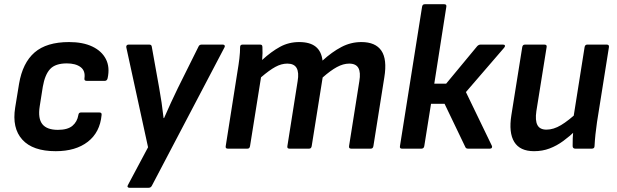

<svg xmlns="http://www.w3.org/2000/svg" viewBox="-20 -703 2916 908"><path d="M243.5 12Q135 12 85.6 -42.6Q36.1 -97.1 51.8 -194.5L70.1 -306.6Q86.8 -405.7 143.5 -454.9Q200.3 -504.1 306.7 -504.1Q371.9 -504.1 416.6 -482.9Q461.3 -461.6 480.8 -423.5Q500.3 -385.4 489 -333.1Q486 -320.7 476 -320.7H389.5Q377.4 -320.7 379.4 -333.1Q384.4 -368.3 361 -385.8Q337.6 -403.2 296 -403.2Q242.2 -403.2 217.3 -376.8Q192.4 -350.4 182.4 -292.6L167.8 -200.2Q158.8 -142.7 180.3 -115.8Q201.7 -88.9 253.9 -88.9Q299.7 -88.9 322.5 -108Q345.2 -127.1 350.5 -158.7Q351.9 -171.1 362.9 -171.1H450.1Q462.4 -171.1 460.4 -158.7Q452.8 -77.2 395.4 -32.6Q337.9 12 243.5 12Z M591.7 185Q586 185 583.8 181.3Q581.6 177.7 585 172L680.2 -6.6L577.3 -479.1Q576.3 -485.1 579.3 -488.6Q582.3 -492.1 588 -492.1H686.3Q697 -492.1 698 -481L732.7 -287.7Q739 -253.4 744.2 -217.5Q749.3 -181.7 753.6 -144.6H755.9Q771.9 -181.7 788.2 -216.9Q804.5 -252 820.8 -285.7L918.3 -481.7Q920.3 -487 924.2 -489.6Q928 -492.1 933 -492.1H1034Q1039.7 -492.1 1042.2 -488.2Q1044.7 -484.4 1041.7 -479.1L698.6 174.6Q693.6 185 683.2 185Z M1057.5 0Q1045.4 0 1047.4 -11.7L1103.4 -367Q1108.4 -396.1 1112 -425.9Q1115.5 -455.7 1115.5 -480.4Q1115.5 -492.1 1127.2 -492.1H1210Q1215.6 -492.1 1218.2 -489.6Q1220.7 -487.1 1221 -481Q1221.7 -467.1 1221.5 -451.7Q1221.3 -436.4 1219.7 -419.4Q1262.9 -459 1304.2 -481.5Q1345.5 -504.1 1394.9 -504.1Q1445.6 -504.1 1472.9 -482.3Q1500.2 -460.5 1505.3 -416.5Q1550.1 -457.4 1594.6 -480.7Q1639.1 -504.1 1689.1 -504.1Q1755.8 -504.1 1783.6 -463.3Q1811.5 -422.4 1797.5 -337.1L1745.8 -11.7Q1743.8 0 1733.4 0H1640.8Q1628.8 0 1630.8 -12.4L1679.4 -319.2Q1686.4 -360.3 1675 -381.3Q1663.5 -402.2 1631.3 -402.2Q1603.4 -402.2 1573.2 -385.8Q1543 -369.4 1505.9 -336.6L1454 -11.7Q1453 -6.7 1450.3 -3.3Q1447.6 0 1441.6 0H1349Q1337 0 1339 -11.7L1387.6 -319.2Q1394.6 -360.3 1382.8 -381.3Q1371 -402.2 1338.7 -402.2Q1310.9 -402.2 1282.2 -386.6Q1253.5 -371 1214.4 -337.3L1162.4 -11.7Q1161.4 -6.7 1158.8 -3.3Q1156.1 0 1150.1 0Z M2358.9 -492.1Q2366.3 -492.1 2367.8 -487.7Q2369.3 -483.4 2364.3 -477.4L2183.4 -267.6L2305.9 -14Q2308.6 -9 2306.1 -4.5Q2303.6 0 2296.9 0H2193.6Q2183.9 0 2180.9 -7L2082.5 -212H2018.4L1986.4 -11.7Q1984.1 0 1973.1 0H1880.8Q1869.4 0 1871.4 -11.7L1976.1 -671.3Q1978.1 -683 1988.5 -683H2080.7Q2092.8 -683 2090.8 -671.3L2033.8 -307.3H2089.9L2236.6 -484.4Q2243.9 -492.1 2252.6 -492.1Z M2505.5 12Q2439.1 12 2412.1 -31.6Q2385.1 -75.3 2398.4 -158.7L2449.8 -480.4Q2451.8 -492.1 2462.8 -492.1H2554.4Q2567.4 -492.1 2565.1 -480.4L2516.5 -177Q2510.2 -133.4 2521.5 -111.7Q2532.8 -89.9 2564.3 -89.9Q2597.6 -89.9 2633.1 -111.2Q2668.7 -132.5 2715.4 -175.9L2705.1 -88Q2674.9 -59.1 2643.9 -36.4Q2613 -13.7 2579.1 -0.9Q2545.3 12 2505.5 12ZM2700.4 0Q2694.8 0 2691.6 -3Q2688.4 -6 2688.1 -11.7Q2687.7 -29.7 2688.6 -49.2Q2689.4 -68.7 2692.1 -89.3L2690.7 -139.8L2744.7 -480.4Q2745.7 -486.1 2748.8 -489.1Q2752 -492.1 2757 -492.1H2849.3Q2861.7 -492.1 2859.7 -479.7L2803.3 -125.1Q2799 -96 2796 -67.5Q2793 -39 2791.6 -11.7Q2791.3 0 2778.6 0Z"/></svg>

Font: Sofia Sans Hairline
Style: Italic
Weight: 1
Italic angle: -9°
Designer: Botio Nikoltchev, Ani Petrova
Foundry: lettersoup
Version: Version 4.102